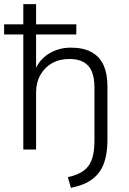

<svg xmlns="http://www.w3.org/2000/svg" viewBox="-23 -725 626 931"><path d="M321 186 306 134Q357 123 385 101Q413 79 424 43.5Q435 8 435 -43V-300Q435 -347 422.5 -377.5Q410 -408 383 -423.5Q356 -439 313 -439Q265 -439 229 -418.5Q193 -398 172.5 -361Q152 -324 152 -276V0H90V-558H-3V-607H90V-705H152V-607H347V-558H152V-374H143Q162 -431 210.5 -462.5Q259 -494 321 -494Q380 -494 419.5 -473Q459 -452 478.5 -410Q498 -368 498 -305V-46Q498 19 481.5 65.5Q465 112 427 142Q389 172 321 186Z"/></svg>

Font: Nunito Sans 11pt Light
Style: Regular
Weight: 300
Version: Version 3.101;gftools[0.9.27]